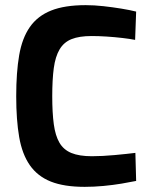

<svg xmlns="http://www.w3.org/2000/svg" viewBox="-20 -715 580 746"><path d="M309 11Q229 11 177.5 -9.5Q126 -30 96 -73Q66 -116 54.5 -182.5Q43 -249 43 -341Q43 -434 54.5 -500.5Q66 -567 96 -610Q126 -653 178.5 -674Q231 -695 313 -695Q346 -695 382 -691Q418 -687 451.5 -681.5Q485 -676 509 -670L505 -560Q485 -564 455 -567.5Q425 -571 394 -573Q363 -575 336 -575Q288 -575 258 -563Q228 -551 211.5 -523Q195 -495 189 -450.5Q183 -406 183 -341Q183 -277 189 -232.5Q195 -188 211 -160.5Q227 -133 257.5 -120.5Q288 -108 337 -108Q377 -108 425.5 -112.5Q474 -117 506 -121L509 -12Q485 -7 452 -1.5Q419 4 382 7.5Q345 11 309 11Z"/></svg>

Font: Cairo Play
Style: Bold
Weight: 700
Version: Version 3.119